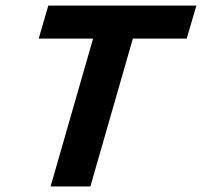

<svg xmlns="http://www.w3.org/2000/svg" viewBox="-20 -675 731 695"><path d="M120.1 -535.2 154.8 -654.8H690.9L655.8 -535.2H460.9L307.1 0H163.1L316.9 -535.2Z"/></svg>

Font: IntelOne Mono Bold
Style: Italic
Weight: 700
Italic angle: -16°
Designer: Fred Shallcrass
Foundry: Frere-Jones Type LLC
Version: Version 1.200;hotconv 1.1.0;makeotfexe 2.6.0;FJTRelease1.2